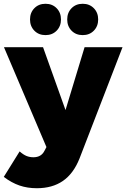

<svg xmlns="http://www.w3.org/2000/svg" viewBox="-36 -794 669 1017"><path d="M159 203Q109 203 67 188.5Q25 174 -16 143L68 8Q87 25 104 32Q121 39 141 39Q183 39 200 4L210 -15L-15 -544H192L311 -211L412 -544H613L385 46Q353 126 297 164.5Q241 203 159 203ZM287 -691Q287 -655 264 -631.5Q241 -608 205 -608Q169 -608 146 -631.5Q123 -655 123 -691Q123 -727 146 -750.5Q169 -774 205 -774Q241 -774 264 -750.5Q287 -727 287 -691ZM484 -691Q484 -655 461 -631.5Q438 -608 402 -608Q366 -608 343 -631.5Q320 -655 320 -691Q320 -727 343 -750.5Q366 -774 402 -774Q438 -774 461 -750.5Q484 -727 484 -691Z"/></svg>

Font: #9Slide03 Montserrat ExtraBold
Style: Regular
Weight: 800
Designer: Julieta Ulanovsky
Foundry: Julieta Ulanovsky
Version: Version 6.001